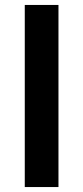

<svg xmlns="http://www.w3.org/2000/svg" viewBox="-20 -755 336 775"><path d="M216 0H80V-735H216Z"/></svg>

Font: Hauora ExtraBold
Style: Regular
Weight: 800
Designer: Wayne Shih
Foundry: WCYS
Version: Version 1.001